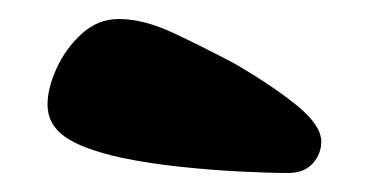

<svg xmlns="http://www.w3.org/2000/svg" viewBox="-20 -825 388 202"><path d="M318 -676Q318 -663 309 -653Q300 -643 283 -643Q264 -643 233.5 -644.5Q203 -646 170 -649.5Q137 -653 108 -659Q67 -668 48.5 -681Q30 -694 30 -715Q30 -732 39.5 -753Q49 -774 66 -789.5Q83 -805 105 -805Q131 -805 162 -790.5Q193 -776 227 -758Q268 -734 293 -713.5Q318 -693 318 -676Z"/></svg>

Font: DynaPuff
Style: Bold
Weight: 700
Designer: Toshi Omagari, Jennifer Daniel
Foundry: Google Fonts
Version: Version 2.000